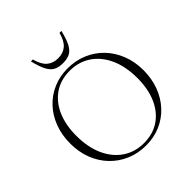

<svg xmlns="http://www.w3.org/2000/svg" viewBox="-242 -1086 1264 1264"><g transform="rotate(-45 390.0 -454.0)"><path d="M386 -715Q460.5 -715 523.5 -688.2Q586.5 -661.5 633 -613Q679.5 -564.5 705.5 -498.2Q731.5 -432 731.5 -353.5Q731.5 -274 706.5 -207.8Q681.5 -141.5 636 -92.5Q590.5 -43.5 529 -16.8Q467.5 10 394 10Q319.5 10 256.5 -16.8Q193.5 -43.5 146.8 -92Q100 -140.5 74.2 -206.8Q48.5 -273 48.5 -352Q48.5 -431 73.5 -497.5Q98.5 -564 144 -612.8Q189.5 -661.5 251.2 -688.2Q313 -715 386 -715ZM394 -11Q479.5 -11 540.5 -53Q601.5 -95 634 -169.8Q666.5 -244.5 666.5 -343Q666.5 -453 630.5 -531.5Q594.5 -610 531 -652Q467.5 -694 386 -694Q300 -694 239 -652Q178 -610 145.5 -535.2Q113 -460.5 113 -362Q113 -252 149.2 -173.5Q185.5 -95 248.8 -53Q312 -11 394 -11ZM390 -805.5Q437.5 -805.5 468 -832Q498.5 -858.5 514 -918H532Q516.5 -854.5 498.5 -820.5Q480.5 -786.5 454.8 -773.2Q429 -760 390 -760Q351 -760 325.2 -773.2Q299.5 -786.5 281.5 -820.5Q263.5 -854.5 248 -918H266Q281.5 -858.5 312 -832Q342.5 -805.5 390 -805.5Z"/></g></svg>

Font: Newsreader 60pt Light
Style: Regular
Weight: 300
Designer: Hugues Gentile
Foundry: Production Type
Version: Version 1.003